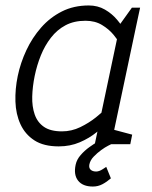

<svg xmlns="http://www.w3.org/2000/svg" viewBox="-20 -528 555 703"><path d="M420 -440 478 -430 387 0H327ZM420 -440 463 -500H493L478 -430ZM387 -150 417 -140Q417 -140 407.5 -125Q398 -110 379.5 -88Q361 -66 334 -44Q307 -22 272 -7Q237 8 195 8L207 -47Q242 -47 274 -62.5Q306 -78 331.5 -98.5Q357 -119 372 -134.5Q387 -150 387 -150ZM429 -350Q429 -350 420.5 -365.5Q412 -381 395.5 -401Q379 -421 353.5 -436.5Q328 -452 293 -452L305 -508Q338 -508 364 -493Q390 -478 408.5 -456Q427 -434 439 -412Q451 -390 457 -375Q463 -360 463 -360ZM293 -452Q251 -452 220 -435.5Q189 -419 166.5 -390Q144 -361 129.5 -325Q115 -289 107 -250Q99 -211 98 -174.5Q97 -138 107 -109Q117 -80 141 -63.5Q165 -47 207 -47L195 8Q140 8 106 -14Q72 -36 55 -73Q38 -110 36.5 -156Q35 -202 45 -250Q55 -298 76.5 -344Q98 -390 130.5 -427Q163 -464 206.5 -486Q250 -508 305 -508ZM377 0 389 -55 464 -35 457 0ZM387 0Q387 0 376 5.5Q365 11 350.5 21.5Q336 32 323 45.5Q310 59 307 75Q305 87 312 93.5Q319 100 332 100Q343 100 356 91.5Q369 83 369 83L386 125Q371 138 355 146.5Q339 155 320 155Q283 155 266 133.5Q249 112 257 75Q261 56 275.5 39.5Q290 23 307.5 10.5Q325 -2 337.5 -9Q350 -16 350 -16Z"/></svg>

Font: Epunda Slab Light
Style: Italic
Weight: 300
Italic angle: -12°
Designer: Simon Atzbach
Foundry: typofactur
Version: Version 1.102